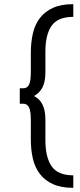

<svg xmlns="http://www.w3.org/2000/svg" viewBox="-20 -765 386 922"><path d="M332 137Q274 137 235 119.5Q196 102 172 71Q148 40 138 -2.5Q128 -45 128 -96V-188Q128 -231 119.5 -249Q111 -267 91 -267H75V-341H91Q111 -341 119.5 -358.5Q128 -376 128 -420V-511Q128 -562 138 -605Q148 -648 172 -679Q196 -710 235 -727.5Q274 -745 332 -745V-684Q258 -684 228 -641.5Q198 -599 198 -517V-418Q198 -371 183.5 -344.5Q169 -318 146 -306V-302Q169 -291 183.5 -264Q198 -237 198 -190V-91Q198 -10 228 33.5Q258 77 332 77Z"/></svg>

Font: Karla Tamil Upright
Style: Regular
Weight: 400
Designer: Jonathan Pinhorn
Foundry: Jonathan Pinhorn
Version: Version 1.001